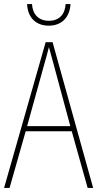

<svg xmlns="http://www.w3.org/2000/svg" viewBox="-20 -922 477 942"><path d="M326 -902H302C299 -853 272 -820 220 -820C169 -820 140 -852 137 -902H113C116 -832 160 -796 219 -796C282 -796 322 -836 326 -902ZM410 0H437L238 -715H204L0 0H27L106 -278H332ZM243 -607 325 -303H113L197 -606C206 -638 213 -662 220 -691C228 -660 235 -637 243 -607Z"/></svg>

Font: Noto Sans Gujarati Condensed Thin
Style: Regular
Weight: 100
Width: 3
Designer: Jelle Bosma - Monotype Design Team, Universal Thirst
Foundry: Monotype Imaging Inc.
Version: Version 2.106